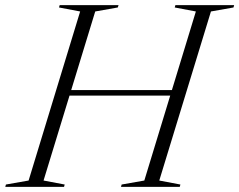

<svg xmlns="http://www.w3.org/2000/svg" viewBox="-58 -725 928 745"><path d="M172 -354 179 -375.5H648L641 -354ZM253 -680.5 171 -696 173.5 -705H402L399 -696L311.5 -680.5L111 -24.5L193 -9L190.5 0H-37.5L-35 -9L53 -24.5ZM702 -680.5 620 -696 622.5 -705H850.5L848 -696L760.5 -680.5L560 -24.5L642 -9L639.5 0H411.5L414 -9L502 -24.5Z"/></svg>

Font: Newsreader 60pt Light
Style: Italic
Weight: 300
Italic angle: -17°
Designer: Hugues Gentile
Foundry: Production Type
Version: Version 1.003